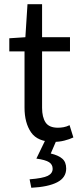

<svg xmlns="http://www.w3.org/2000/svg" viewBox="-20 -662 378 908"><path d="M235 9Q158 9 127 -36Q96 -81 96 -153V-419H24V-481L100 -486L110 -642H179V-486H311V-419H179V-152Q179 -108 195.5 -83Q212 -58 254 -58Q267 -58 281 -60.5Q295 -63 309 -70L327 -12Q308 -3 284 3Q260 9 235 9ZM128 226 120 186Q183 181 206 169.5Q229 158 229 136Q229 116 212 105Q195 94 152 88L196 -3H249L220 64Q255 72 274 88Q293 104 293 135Q293 178 250.5 200Q208 222 128 226Z"/></svg>

Font: Source Sans 3 ExtraLight
Style: Regular
Weight: 400
Version: Version 3.052;hotconv 1.1.0;makeotfexe 2.6.0